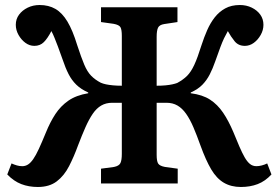

<svg xmlns="http://www.w3.org/2000/svg" viewBox="-20 -732 1112 766"><path d="M131 14Q95 14 65 2.5Q35 -9 9 -36L26 -80Q37 -75 47.5 -72Q58 -69 69 -69Q81 -69 91.5 -75.5Q102 -82 112.5 -97Q123 -112 135 -138Q147 -164 163 -203Q180 -245 201 -277Q222 -309 253 -330.5Q284 -352 332 -360V-363Q303 -376 284.5 -394Q266 -412 253.5 -436.5Q241 -461 230 -494Q219 -526 211 -546.5Q203 -567 197.5 -581Q192 -595 185 -608Q170 -579 155 -564Q140 -549 117 -549Q98 -549 81.5 -561Q65 -573 54 -592.5Q43 -612 43 -633Q43 -656 56 -673.5Q69 -691 90.5 -701.5Q112 -712 138 -712Q174 -712 201 -696.5Q228 -681 249 -646Q270 -611 288 -552Q304 -503 316 -474.5Q328 -446 343.5 -430Q359 -414 382 -402Q391 -398 403 -395.5Q415 -393 431 -391.5Q447 -390 466 -390V-589Q466 -614 460.5 -623.5Q455 -633 433 -637L383 -644V-703H688V-644L635 -636Q616 -633 610.5 -621.5Q605 -610 605 -585V-390Q625 -390 640.5 -391.5Q656 -393 667.5 -395.5Q679 -398 687 -401Q711 -414 726.5 -429.5Q742 -445 755 -473Q768 -501 784 -552Q794 -583 806.5 -611.5Q819 -640 836.5 -662.5Q854 -685 878.5 -698.5Q903 -712 937 -712Q963 -712 984.5 -701.5Q1006 -691 1018.5 -673.5Q1031 -656 1031 -633Q1031 -612 1020 -592.5Q1009 -573 992.5 -561Q976 -549 957 -549Q931 -549 916 -567.5Q901 -586 889 -608Q881 -594 874 -579.5Q867 -565 859 -543.5Q851 -522 839 -488Q829 -459 817 -435.5Q805 -412 787.5 -394Q770 -376 741 -363V-360Q788 -354 818 -334.5Q848 -315 870 -282.5Q892 -250 911 -205Q924 -173 935 -147.5Q946 -122 956 -104.5Q966 -87 977 -78Q988 -69 1003 -69Q1013 -69 1024.5 -72Q1036 -75 1046 -80L1063 -36Q1038 -9 1008 2.5Q978 14 941 14Q902 14 873 -3Q844 -20 822.5 -56.5Q801 -93 780 -151Q765 -193 751.5 -224.5Q738 -256 722.5 -278Q707 -300 688 -311Q669 -322 644 -322H605V-114Q605 -89 611 -79.5Q617 -70 638 -66L689 -59V0H383V-59L435 -66Q455 -70 460.5 -81.5Q466 -93 466 -118V-322H428Q403 -322 384 -311Q365 -300 350 -278Q335 -256 321 -224.5Q307 -193 291 -151Q275 -107 255.5 -69Q236 -31 206.5 -8.5Q177 14 131 14Z"/></svg>

Font: Literata 18pt SemiBold
Style: Regular
Weight: 600
Designer: Latin by Veronika Burian and Jose Scaglione. Greek by Irene Vlachou. Cyrillic by Vera Evstafieva.
Foundry: TypeTogether
Version: Version 3.103;gftools[0.9.29]